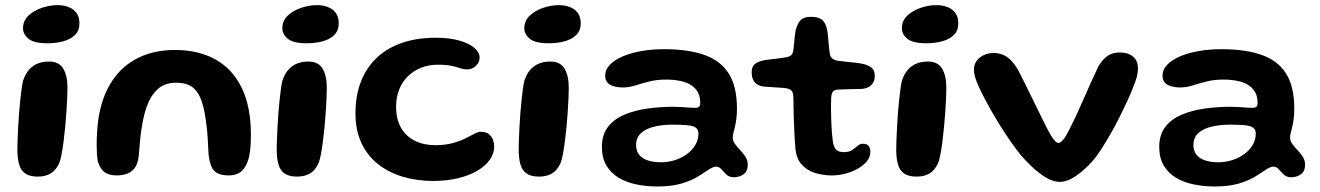

<svg xmlns="http://www.w3.org/2000/svg" viewBox="-20 -656 5020 730"><path d="M123.5 15.5Q93.5 15.5 76.5 4Q59.5 -7.5 52.8 -30.8Q46 -54 46 -89Q46 -105.5 47 -127.8Q48 -150 49.2 -175Q50.5 -200 52.5 -225.8Q54.5 -251.5 57 -275.5Q59.5 -299.5 62.2 -319Q65 -338.5 68 -350.5Q80.5 -386.5 105 -404.2Q129.5 -422 167.5 -422Q203.5 -422 220 -395.8Q236.5 -369.5 236.5 -322.5Q236.5 -306.5 235.5 -282.2Q234.5 -258 232.5 -229.8Q230.5 -201.5 227.8 -172.2Q225 -143 221.5 -116.2Q218 -89.5 214 -68.8Q210 -48 205.5 -36.5Q193 -8.5 172.8 3.5Q152.5 15.5 123.5 15.5ZM160.5 -491.5Q108.5 -491.5 88 -508.8Q67.5 -526 67.5 -548.5Q67.5 -577 88 -596.5Q108.5 -616 139 -626.2Q169.5 -636.5 199.5 -636.5Q222 -636.5 240.8 -629.2Q259.5 -622 270.8 -606.8Q282 -591.5 282 -567Q282 -540 265.2 -523.2Q248.5 -506.5 220.8 -499Q193 -491.5 160.5 -491.5Z M422.5 11Q394 11 376.8 -2Q359.5 -15 351.5 -44.5Q349.5 -57 348.5 -72.5Q347.5 -88 347.5 -107.8Q347.5 -127.5 349 -150.5Q354 -251 390.5 -321.5Q427 -392 492 -429Q557 -466 645 -466Q733.5 -466 798.2 -430.5Q863 -395 898.5 -323.2Q934 -251.5 934 -142.5Q934 -123.5 933 -107.2Q932 -91 930 -77.2Q928 -63.5 925 -52Q915.5 -19.5 897.2 -4.2Q879 11 851 11Q821.5 11 805.5 1.8Q789.5 -7.5 782.8 -25.2Q776 -43 773 -68.5Q771.5 -102.5 769.8 -129.2Q768 -156 765.5 -177Q763 -198 760 -216.2Q757 -234.5 752.5 -252Q741.5 -296.5 718.2 -319Q695 -341.5 649.5 -341.5Q606.5 -341.5 579.8 -317.2Q553 -293 537.5 -250Q531 -231 526.2 -210.2Q521.5 -189.5 518 -166.5Q514.5 -143.5 512.2 -118Q510 -92.5 507.5 -64Q504.5 -34 492.5 -17.8Q480.5 -1.5 462.5 4.8Q444.5 11 422.5 11Z M1109.5 15.5Q1079.5 15.5 1062.5 4Q1045.5 -7.5 1038.8 -30.8Q1032 -54 1032 -89Q1032 -105.5 1033 -127.8Q1034 -150 1035.2 -175Q1036.5 -200 1038.5 -225.8Q1040.5 -251.5 1043 -275.5Q1045.5 -299.5 1048.2 -319Q1051 -338.5 1054 -350.5Q1066.5 -386.5 1091 -404.2Q1115.5 -422 1153.5 -422Q1189.5 -422 1206 -395.8Q1222.5 -369.5 1222.5 -322.5Q1222.5 -306.5 1221.5 -282.2Q1220.5 -258 1218.5 -229.8Q1216.5 -201.5 1213.8 -172.2Q1211 -143 1207.5 -116.2Q1204 -89.5 1200 -68.8Q1196 -48 1191.5 -36.5Q1179 -8.5 1158.8 3.5Q1138.5 15.5 1109.5 15.5ZM1146.5 -491.5Q1094.5 -491.5 1074 -508.8Q1053.5 -526 1053.5 -548.5Q1053.5 -577 1074 -596.5Q1094.5 -616 1125 -626.2Q1155.5 -636.5 1185.5 -636.5Q1208 -636.5 1226.8 -629.2Q1245.5 -622 1256.8 -606.8Q1268 -591.5 1268 -567Q1268 -540 1251.2 -523.2Q1234.5 -506.5 1206.8 -499Q1179 -491.5 1146.5 -491.5Z M1626 32Q1565.5 32 1512.2 16.2Q1459 0.5 1418.2 -31.2Q1377.5 -63 1354.5 -111.5Q1331.5 -160 1331.5 -225.5Q1331.5 -294 1352.8 -347.2Q1374 -400.5 1413.8 -437.5Q1453.5 -474.5 1509.8 -493.5Q1566 -512.5 1635.5 -512.5Q1690 -512.5 1727.5 -501.5Q1765 -490.5 1784.2 -473.5Q1803.5 -456.5 1803.5 -437.5Q1803.5 -425 1796.8 -414.5Q1790 -404 1779.2 -398Q1768.5 -392 1756.5 -392Q1744 -392 1730.8 -396.5Q1717.5 -401 1697.5 -405.5Q1677.5 -410 1645.5 -410Q1610 -410 1581 -398.5Q1552 -387 1530.5 -365.8Q1509 -344.5 1497.5 -315.2Q1486 -286 1486 -251Q1486 -202.5 1505 -169.8Q1524 -137 1557.8 -120.5Q1591.5 -104 1634.5 -104Q1672.5 -104 1700.8 -111.8Q1729 -119.5 1749.5 -129.8Q1770 -140 1784 -147.5Q1798 -155 1807 -155Q1827.5 -155 1838.8 -146Q1850 -137 1854.5 -124Q1859 -111 1859 -98.5Q1859 -72.5 1842.5 -49Q1826 -25.5 1795.5 -7.2Q1765 11 1722 21.5Q1679 32 1626 32Z M2029.5 15.5Q1999.5 15.5 1982.5 4Q1965.5 -7.5 1958.8 -30.8Q1952 -54 1952 -89Q1952 -105.5 1953 -127.8Q1954 -150 1955.2 -175Q1956.5 -200 1958.5 -225.8Q1960.5 -251.5 1963 -275.5Q1965.5 -299.5 1968.2 -319Q1971 -338.5 1974 -350.5Q1986.5 -386.5 2011 -404.2Q2035.5 -422 2073.5 -422Q2109.5 -422 2126 -395.8Q2142.5 -369.5 2142.5 -322.5Q2142.5 -306.5 2141.5 -282.2Q2140.5 -258 2138.5 -229.8Q2136.5 -201.5 2133.8 -172.2Q2131 -143 2127.5 -116.2Q2124 -89.5 2120 -68.8Q2116 -48 2111.5 -36.5Q2099 -8.5 2078.8 3.5Q2058.5 15.5 2029.5 15.5ZM2066.5 -491.5Q2014.5 -491.5 1994 -508.8Q1973.5 -526 1973.5 -548.5Q1973.5 -577 1994 -596.5Q2014.5 -616 2045 -626.2Q2075.5 -636.5 2105.5 -636.5Q2128 -636.5 2146.8 -629.2Q2165.5 -622 2176.8 -606.8Q2188 -591.5 2188 -567Q2188 -540 2171.2 -523.2Q2154.5 -506.5 2126.8 -499Q2099 -491.5 2066.5 -491.5Z M2479 53Q2437.5 53 2399.8 45.2Q2362 37.5 2332.2 19.8Q2302.5 2 2285.5 -27Q2268.5 -56 2268.5 -97.5Q2268.5 -143 2291 -172.8Q2313.5 -202.5 2352.2 -219.2Q2391 -236 2439.5 -243Q2488 -250 2540 -250Q2555 -250 2570.5 -249Q2586 -248 2599.2 -247Q2612.5 -246 2621.5 -246Q2633.5 -246 2638 -250.2Q2642.5 -254.5 2642.5 -264.5Q2642.5 -280.5 2638.5 -293Q2634.5 -305.5 2627 -315Q2619.5 -324.5 2609 -331.5Q2592 -343 2566.8 -348.2Q2541.5 -353.5 2512.5 -353.5Q2477.5 -353.5 2448.8 -346.2Q2420 -339 2395.8 -331.2Q2371.5 -323.5 2349.5 -323.5Q2317 -323.5 2299 -334.2Q2281 -345 2281 -368.5Q2281 -391.5 2299 -410Q2317 -428.5 2348 -441.8Q2379 -455 2419.5 -462Q2460 -469 2505 -469Q2595.5 -469 2657.2 -447.5Q2719 -426 2750.5 -376.8Q2782 -327.5 2782 -243Q2782 -220 2779.5 -202.8Q2777 -185.5 2774 -172.8Q2771 -160 2768.5 -150.5Q2766 -141 2766 -133Q2766 -120 2774.5 -108.5Q2783 -97 2794.5 -85Q2806 -73 2814.5 -59.5Q2823 -46 2823 -29.5Q2823 -4.5 2806.8 6.8Q2790.5 18 2770.5 18Q2753 18 2742.2 7.8Q2731.5 -2.5 2722.8 -12.5Q2714 -22.5 2702.5 -22.5Q2695.5 -22.5 2686.8 -18.2Q2678 -14 2665.5 -5.5Q2650.5 5.5 2626.5 19.2Q2602.5 33 2566.8 43Q2531 53 2479 53ZM2493.5 -39Q2520 -39 2545.5 -47Q2571 -55 2591.2 -69.8Q2611.5 -84.5 2623.5 -104.5Q2635.5 -124.5 2635.5 -148Q2635.5 -163.5 2625.2 -170.8Q2615 -178 2593 -180Q2571 -182 2535.5 -182Q2500 -182 2468.5 -174.8Q2437 -167.5 2417.8 -150.5Q2398.5 -133.5 2398.5 -104Q2398.5 -82 2410.2 -67.5Q2422 -53 2443.2 -46Q2464.5 -39 2493.5 -39Z M3142.5 11Q3110 11 3079.2 1.8Q3048.5 -7.5 3027.5 -31Q3006.5 -54.5 3004 -96.5Q3002.5 -110.5 3001.5 -127.2Q3000.5 -144 2999.8 -163Q2999 -182 2998.2 -202.2Q2997.5 -222.5 2997.2 -243.2Q2997 -264 2996.5 -284Q2996.5 -306.5 2987.5 -313.2Q2978.5 -320 2961.5 -321.5Q2952 -322.5 2938.2 -323.2Q2924.5 -324 2910 -325Q2895.5 -326 2883 -327Q2861.5 -329.5 2849.8 -343Q2838 -356.5 2838 -381Q2838 -398 2845 -407Q2852 -416 2864 -420.8Q2876 -425.5 2891 -428Q2916 -430.5 2933.2 -433Q2950.5 -435.5 2965 -437.5Q2980.5 -439.5 2988 -446.2Q2995.5 -453 2997 -470Q2998.5 -481 2999.5 -494Q3000.5 -507 3002 -520Q3003.5 -533 3005.5 -542.5Q3012.5 -568 3024.8 -580Q3037 -592 3063.5 -592Q3085 -592 3097.5 -585.8Q3110 -579.5 3116.5 -566.8Q3123 -554 3126.5 -533.5Q3128 -519.5 3129 -508.5Q3130 -497.5 3130.8 -488.2Q3131.5 -479 3132.5 -471Q3133.5 -463 3134.5 -455Q3136 -440 3145 -433.2Q3154 -426.5 3169 -424.5Q3182.5 -423 3197.2 -421.2Q3212 -419.5 3226 -418.2Q3240 -417 3250.5 -415Q3273 -412 3289.5 -401.8Q3306 -391.5 3306 -367Q3306 -345.5 3292.5 -332.5Q3279 -319.5 3257.5 -318Q3229.5 -317 3205 -316.8Q3180.5 -316.5 3166.5 -315.5Q3155.5 -315 3148.2 -309Q3141 -303 3140 -281Q3139.5 -264.5 3139.5 -247.5Q3139.5 -230.5 3140 -213.5Q3140.5 -196.5 3141.2 -180.2Q3142 -164 3143.2 -149.5Q3144.5 -135 3146 -122.5Q3149 -97 3159 -87.2Q3169 -77.5 3188 -77.5Q3208 -77.5 3219.8 -85.5Q3231.5 -93.5 3240.5 -101.5Q3249.5 -109.5 3260.5 -109.5Q3276 -109.5 3282.5 -101.5Q3289 -93.5 3289 -78Q3289 -59 3276 -43Q3263 -27 3241.5 -14.8Q3220 -2.5 3194.2 4.2Q3168.5 11 3142.5 11Z M3465 15.5Q3435 15.5 3418 4Q3401 -7.5 3394.2 -30.8Q3387.5 -54 3387.5 -89Q3387.5 -105.5 3388.5 -127.8Q3389.5 -150 3390.8 -175Q3392 -200 3394 -225.8Q3396 -251.5 3398.5 -275.5Q3401 -299.5 3403.8 -319Q3406.5 -338.5 3409.5 -350.5Q3422 -386.5 3446.5 -404.2Q3471 -422 3509 -422Q3545 -422 3561.5 -395.8Q3578 -369.5 3578 -322.5Q3578 -306.5 3577 -282.2Q3576 -258 3574 -229.8Q3572 -201.5 3569.2 -172.2Q3566.5 -143 3563 -116.2Q3559.5 -89.5 3555.5 -68.8Q3551.5 -48 3547 -36.5Q3534.5 -8.5 3514.2 3.5Q3494 15.5 3465 15.5ZM3502 -491.5Q3450 -491.5 3429.5 -508.8Q3409 -526 3409 -548.5Q3409 -577 3429.5 -596.5Q3450 -616 3480.5 -626.2Q3511 -636.5 3541 -636.5Q3563.5 -636.5 3582.2 -629.2Q3601 -622 3612.2 -606.8Q3623.5 -591.5 3623.5 -567Q3623.5 -540 3606.8 -523.2Q3590 -506.5 3562.2 -499Q3534.5 -491.5 3502 -491.5Z M4009 35.5Q3980.5 35.5 3946.8 12.8Q3913 -10 3878 -47.5Q3862 -64 3842.5 -90.2Q3823 -116.5 3802.8 -147.2Q3782.5 -178 3763.5 -210Q3744.5 -242 3729 -271.2Q3713.5 -300.5 3703 -323Q3693.5 -343 3688.2 -360Q3683 -377 3683 -391Q3683 -410.5 3693.2 -424.5Q3703.5 -438.5 3720.5 -446.5Q3737.5 -454.5 3757.5 -454.5Q3785.5 -454.5 3806 -441.2Q3826.5 -428 3843.5 -402Q3850 -392 3860.5 -371.5Q3871 -351 3884 -324.2Q3897 -297.5 3911.2 -268.5Q3925.5 -239.5 3939 -212Q3952.5 -184.5 3964 -162Q3975.5 -140 3986 -126.2Q3996.5 -112.5 4004.5 -112.5Q4012.5 -112.5 4023.2 -126Q4034 -139.5 4045 -162Q4072 -215 4099.2 -277.8Q4126.5 -340.5 4156.5 -404.5Q4173.5 -431.5 4191.8 -444Q4210 -456.5 4238 -456.5Q4268.5 -456.5 4287.5 -441.2Q4306.5 -426 4306.5 -395.5Q4306.5 -380 4301.8 -362.2Q4297 -344.5 4288.5 -325Q4280.5 -303 4267 -273.8Q4253.5 -244.5 4237.2 -212Q4221 -179.5 4203 -148Q4185 -116.5 4167.5 -89.2Q4150 -62 4134 -43.5Q4102.5 -8.5 4070 13.5Q4037.5 35.5 4009 35.5Z M4598 53Q4556.5 53 4518.8 45.2Q4481 37.5 4451.2 19.8Q4421.5 2 4404.5 -27Q4387.5 -56 4387.5 -97.5Q4387.5 -143 4410 -172.8Q4432.5 -202.5 4471.2 -219.2Q4510 -236 4558.5 -243Q4607 -250 4659 -250Q4674 -250 4689.5 -249Q4705 -248 4718.2 -247Q4731.5 -246 4740.5 -246Q4752.5 -246 4757 -250.2Q4761.5 -254.5 4761.5 -264.5Q4761.5 -280.5 4757.5 -293Q4753.5 -305.5 4746 -315Q4738.5 -324.5 4728 -331.5Q4711 -343 4685.8 -348.2Q4660.5 -353.5 4631.5 -353.5Q4596.5 -353.5 4567.8 -346.2Q4539 -339 4514.8 -331.2Q4490.5 -323.5 4468.5 -323.5Q4436 -323.5 4418 -334.2Q4400 -345 4400 -368.5Q4400 -391.5 4418 -410Q4436 -428.5 4467 -441.8Q4498 -455 4538.5 -462Q4579 -469 4624 -469Q4714.5 -469 4776.2 -447.5Q4838 -426 4869.5 -376.8Q4901 -327.5 4901 -243Q4901 -220 4898.5 -202.8Q4896 -185.5 4893 -172.8Q4890 -160 4887.5 -150.5Q4885 -141 4885 -133Q4885 -120 4893.5 -108.5Q4902 -97 4913.5 -85Q4925 -73 4933.5 -59.5Q4942 -46 4942 -29.5Q4942 -4.5 4925.8 6.8Q4909.5 18 4889.5 18Q4872 18 4861.2 7.8Q4850.5 -2.5 4841.8 -12.5Q4833 -22.5 4821.5 -22.5Q4814.5 -22.5 4805.8 -18.2Q4797 -14 4784.5 -5.5Q4769.5 5.5 4745.5 19.2Q4721.5 33 4685.8 43Q4650 53 4598 53ZM4612.5 -39Q4639 -39 4664.5 -47Q4690 -55 4710.2 -69.8Q4730.5 -84.5 4742.5 -104.5Q4754.5 -124.5 4754.5 -148Q4754.5 -163.5 4744.2 -170.8Q4734 -178 4712 -180Q4690 -182 4654.5 -182Q4619 -182 4587.5 -174.8Q4556 -167.5 4536.8 -150.5Q4517.5 -133.5 4517.5 -104Q4517.5 -82 4529.2 -67.5Q4541 -53 4562.2 -46Q4583.5 -39 4612.5 -39Z"/></svg>

Font: Gluten Thin Medium
Style: Regular
Weight: 500
Version: Version 1.300